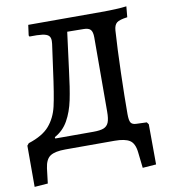

<svg xmlns="http://www.w3.org/2000/svg" viewBox="-88 -719 835 950"><g transform="rotate(-10 330.0 -244.5)"><path d="M620 151 552 156 543 76Q538 31 514 15.5Q490 0 438 0H191Q139 0 115 15.5Q91 31 85 76L76 151L9 156V-51L18 -62Q90 -85 123.5 -124Q157 -163 170 -218.5Q183 -274 200 -403L217 -526Q218 -532 218 -541Q218 -559 208.5 -567.5Q199 -576 177 -579Q155 -582 113 -581L110 -587L117 -639H484Q565 -639 611 -645L606 -591Q566 -586 552.5 -575Q539 -564 537 -537Q531 -447 527.5 -325Q524 -203 524 -119Q524 -87 531 -76Q538 -65 557 -64L611 -62L619 -51ZM428 -521Q428 -549 418 -560Q408 -571 383 -571L301 -572L277 -386Q266 -294 254 -236.5Q242 -179 217.5 -135.5Q193 -92 150 -69L151 -62H343Q377 -62 394.5 -69Q412 -76 419.5 -94Q427 -112 427 -149Z"/></g></svg>

Font: Alegreya SC Medium
Style: Regular
Weight: 500
Designer: Juan Pablo del Peral
Foundry: Huerta Tipografica
Version: Version 2.007; ttfautohint (v1.6)